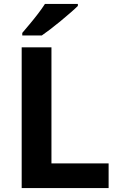

<svg xmlns="http://www.w3.org/2000/svg" viewBox="-20 -954 605 974"><path d="M90 0V-714H241V-125H531V0ZM375 -924Q361 -910 338 -890Q315 -870 288.5 -848Q262 -826 236.5 -806.5Q211 -787 192 -774H93V-787Q109 -806 130.5 -831.5Q152 -857 173 -884.5Q194 -912 208 -934H375Z"/></svg>

Font: Noto Sans Sinhala
Style: Bold
Weight: 700
Designer: Jelle Bosma - Monotype Design Team
Foundry: Monotype Imaging Inc.
Version: Version 2.006; ttfautohint (v1.8.4.7-5d5b)